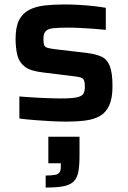

<svg xmlns="http://www.w3.org/2000/svg" viewBox="-20 -538 576 862"><path d="M279 8Q246 8 208 6Q170 4 133 1Q96 -2 67 -6V-105Q83 -104 106 -102Q129 -100 154.5 -99Q180 -98 205 -97Q230 -96 252 -96Q303 -96 325.5 -101Q348 -106 354.5 -117.5Q361 -129 361 -149Q361 -169 356.5 -178.5Q352 -188 339.5 -191Q327 -194 301 -197L171 -213Q117 -219 91.5 -238.5Q66 -258 58 -290Q50 -322 50 -364Q50 -418 66 -448.5Q82 -479 111.5 -494Q141 -509 181 -513.5Q221 -518 269 -518Q301 -518 335.5 -516Q370 -514 401.5 -510.5Q433 -507 455 -503V-404Q428 -407 398 -409Q368 -411 339.5 -412.5Q311 -414 288 -414Q245 -414 220.5 -411.5Q196 -409 185.5 -398.5Q175 -388 175 -364Q175 -345 178 -336Q181 -327 192.5 -323.5Q204 -320 228 -317L372 -300Q411 -295 436 -283.5Q461 -272 473 -241.5Q485 -211 485 -151Q485 -97 470.5 -65Q456 -33 429 -17.5Q402 -2 364 3Q326 8 279 8ZM185 304V250Q213 250 227.5 247Q242 244 247.5 235.5Q253 227 253 211V195H197V76H337V159Q337 203 332 231.5Q327 260 311.5 276Q296 292 266 298Q236 304 185 304Z"/></svg>

Font: Saira SemiExpanded SemiBold
Style: Regular
Weight: 600
Width: 6
Designer: Hector Gatti with collaboration of the Omnibus-Type team
Foundry: Omnibus-Type
Version: Version 1.101